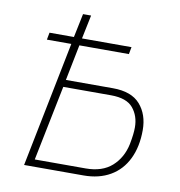

<svg xmlns="http://www.w3.org/2000/svg" viewBox="-79 -771 793 844"><g transform="rotate(10 317.5 -349.0)"><path d="M84 0 196 -560H87L93 -592H202L224 -698H260L238 -592H459L453 -560H232L200 -400H410Q493 -400 532 -355.5Q571 -311 571 -241Q571 -167 544.5 -112.5Q518 -58 468 -29Q418 0 349 0ZM126 -32H353Q427 -32 470 -70.5Q513 -109 526 -171Q531 -197 533 -215Q535 -233 535 -247Q535 -298 506 -333Q477 -368 407 -368H194Z"/></g></svg>

Font: IBM Plex Sans ExtraLight
Style: Italic
Weight: 250
Italic angle: -11.31°
Designer: Mike Abbink, Paul van der Laan, Pieter van Rosmalen
Foundry: Bold Monday
Version: Version 3.201